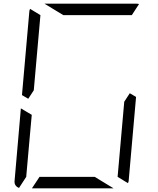

<svg xmlns="http://www.w3.org/2000/svg" viewBox="-20 -1020 856 1040"><path d="M163 -531 133 -485 99 -505 139 -959Q139 -964 143 -972L199 -938L181 -735ZM493 -62 595 0H364H153L194 -62H370ZM683 -515 717 -495 677 -41Q677 -36 673 -28L617 -62L635 -265L653 -469ZM83 -2Q56 -13 59 -41L93 -433L152 -398L140 -265L122 -62ZM323 -938 221 -1000H452H720Q729 -1000 733 -998L694 -938H446Z"/></svg>

Font: DSEG7 Modern Mini
Style: Light Italic
Weight: 300
Italic angle: -5°
Designer: Keshikan(Twitter:@keshinomi_88pro)
Version: Version 0.46